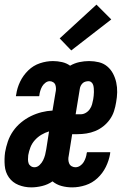

<svg xmlns="http://www.w3.org/2000/svg" viewBox="-31 -802 551 830"><path d="M104 8Q75 8 49 -2.5Q23 -13 7.5 -35Q-8 -57 -10.5 -86Q-13 -115 -9 -144Q-5 -167 3 -190.5Q11 -214 25.5 -235Q40 -256 60 -272.5Q80 -289 102.5 -300Q125 -311 149 -317Q173 -323 196 -324L209 -402Q211 -410 211 -418.5Q211 -427 208.5 -434.5Q206 -442 199 -446.5Q192 -451 184 -451Q174 -451 165 -444Q156 -437 151 -428Q146 -419 143 -409Q140 -399 139 -389Q139 -388 138.5 -387Q138 -386 138 -386H38Q38 -388 38 -389.5Q38 -391 39 -393Q43 -422 56 -449Q69 -476 91 -497.5Q113 -519 141.5 -528.5Q170 -538 198 -538Q218 -538 237.5 -533.5Q257 -529 272 -518Q291 -529 312 -533.5Q333 -538 354 -538Q376 -538 396.5 -533Q417 -528 432.5 -515Q448 -502 457.5 -484Q467 -466 471.5 -445.5Q476 -425 475.5 -403Q475 -381 471 -360Q468 -341 462 -322Q456 -303 444 -286Q432 -269 415.5 -256Q399 -243 380.5 -235.5Q362 -228 342.5 -225Q323 -222 304 -222H281L266 -128Q264 -120 264.5 -111Q265 -102 268.5 -94.5Q272 -87 279.5 -83Q287 -79 295 -79Q306 -79 315.5 -85.5Q325 -92 330.5 -101Q336 -110 339.5 -120.5Q343 -131 344 -141Q345 -142 345 -143Q345 -144 345 -144H446Q445 -143 445 -141Q445 -139 445 -137Q440 -108 426.5 -80.5Q413 -53 390.5 -32Q368 -11 339 -1.5Q310 8 281 8Q257 8 235 2Q213 -4 196 -18Q176 -4 151.5 2Q127 8 104 8ZM318 -308Q329 -308 339.5 -314Q350 -320 357 -330Q364 -340 367 -351Q370 -362 372 -373Q373 -380 374 -388Q375 -396 375 -404Q375 -412 374.5 -419.5Q374 -427 372 -434Q370 -441 364.5 -446Q359 -451 351 -451Q345 -451 338 -449Q331 -447 326 -442Q321 -437 318 -431Q315 -425 314 -418L296 -308ZM118 -79Q130 -79 140 -88.5Q150 -98 155.5 -109.5Q161 -121 164 -132.5Q167 -144 169 -157L181 -234Q164 -229 148 -219.5Q132 -210 119.5 -196Q107 -182 100.5 -165Q94 -148 91 -131Q90 -122 90 -113Q90 -104 92.5 -96.5Q95 -89 102 -84Q109 -79 118 -79ZM277 -584 227 -636 386 -782 450 -718Z"/></svg>

Font: Iosevka Slab
Style: Bold Italic
Weight: 700
Italic angle: -9°
Monospace: yes
Designer: Belleve Invis
Foundry: Belleve Invis
Version: Version 11.1.0; ttfautohint (v1.8.3)